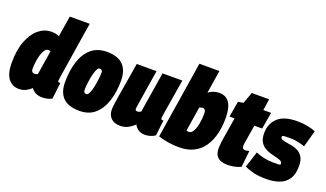

<svg xmlns="http://www.w3.org/2000/svg" viewBox="-72 -1207 2860 1685"><g transform="rotate(20 1358.0 -365.0)"><path d="M366 10Q296 10 262 -40Q241 -19 212 -4.5Q183 10 147 10Q85 10 48 -38Q11 -86 11 -186Q11 -306 43.5 -389.5Q76 -473 129.5 -516.5Q183 -560 247 -560Q290 -560 320 -545L352 -740H538Q538 -740 533 -710.5Q528 -681 520 -631.5Q512 -582 503 -523Q494 -464 484.5 -404.5Q475 -345 467 -294.5Q459 -244 454.5 -211.5Q450 -179 450 -175Q450 -164 462 -164Q464 -164 467 -164Q470 -164 473 -165L455 -12Q440 -2 414.5 4Q389 10 366 10ZM228 -162Q243 -162 261 -170L297 -396Q291 -398 285 -399Q279 -400 273 -400Q252 -400 235.5 -368.5Q219 -337 210 -290.5Q201 -244 201 -196Q201 -181 208.5 -171.5Q216 -162 228 -162Z M713 9Q609 9 559 -40.5Q509 -90 509 -186Q509 -291 535.5 -376Q562 -461 619 -511Q676 -561 767 -561Q867 -561 917 -511Q967 -461 967 -365Q967 -260 940 -175.5Q913 -91 857 -41Q801 9 713 9ZM721 -150Q732 -150 742 -168Q752 -186 759.5 -213.5Q767 -241 772 -272Q777 -303 779.5 -330Q782 -357 782 -373Q781 -390 772.5 -395.5Q764 -401 754 -401Q743 -401 733 -383Q723 -365 715.5 -337.5Q708 -310 703 -279Q698 -248 695.5 -221Q693 -194 694 -178Q694 -161 702.5 -155.5Q711 -150 721 -150Z M1094 10Q1036 10 1006.5 -20.5Q977 -51 977 -98Q977 -119 981 -151Q985 -183 993.5 -234Q1002 -285 1015 -362Q1028 -439 1046 -550H1231Q1213 -439 1198.5 -348.5Q1184 -258 1173 -184Q1170 -160 1192 -160Q1209 -160 1226 -171L1287 -550H1472Q1454 -443 1443 -374.5Q1432 -306 1425.5 -267Q1419 -228 1416.5 -210Q1414 -192 1413.5 -187Q1413 -182 1413 -180Q1413 -163 1425 -163Q1426 -163 1429 -163Q1432 -163 1436 -165L1419 -19Q1401 -6 1375.5 2Q1350 10 1324 10Q1288 10 1262 -7.5Q1236 -25 1225 -50Q1192 -19 1161 -4.5Q1130 10 1094 10Z M1749 -740 1715 -526Q1740 -544 1764.5 -552Q1789 -560 1815 -560Q1941 -560 1942 -374Q1943 -294 1926 -224Q1909 -154 1873.5 -101.5Q1838 -49 1781.5 -19.5Q1725 10 1647 10Q1580 10 1529.5 0Q1479 -10 1448 -20L1562 -740ZM1723 -386Q1714 -386 1706 -383.5Q1698 -381 1692 -378L1656 -150Q1666 -146 1679 -146Q1702 -146 1718.5 -175Q1735 -204 1743.5 -249Q1752 -294 1752 -343Q1752 -386 1723 -386Z M2236 -170 2219 -16Q2190 -3 2159 3.5Q2128 10 2092 10Q2063 10 2036 1Q2009 -8 1991.5 -32.5Q1974 -57 1974 -104Q1974 -121 1977 -148Q1980 -175 1984 -198L2016 -395H1969L1994 -541L2043 -550L2082 -656H2244L2228 -550H2301L2274 -394H2201L2172 -217Q2171 -211 2170.5 -205Q2170 -199 2170 -194Q2170 -181 2176.5 -172.5Q2183 -164 2199 -164Q2206 -164 2214.5 -165.5Q2223 -167 2236 -170Z M2254 -32 2302 -181Q2331 -167 2375 -157Q2419 -147 2461 -147Q2499 -147 2517 -147.5Q2535 -148 2535 -158Q2535 -176 2518.5 -184.5Q2502 -193 2475.5 -199Q2449 -205 2419.5 -213.5Q2390 -222 2363.5 -238.5Q2337 -255 2320.5 -284.5Q2304 -314 2304 -363Q2304 -450 2361.5 -505Q2419 -560 2544 -560Q2595 -560 2641 -551Q2687 -542 2716 -529L2673 -373Q2640 -385 2603.5 -392Q2567 -399 2536 -399Q2496 -399 2478 -397.5Q2460 -396 2460 -385Q2460 -368 2476.5 -361.5Q2493 -355 2519.5 -351.5Q2546 -348 2575.5 -341.5Q2605 -335 2631 -320Q2657 -305 2674 -275.5Q2691 -246 2691 -195Q2691 -117 2661 -72.5Q2631 -28 2578.5 -9Q2526 10 2458 10Q2388 10 2340 -1.5Q2292 -13 2254 -32Z"/></g></svg>

Font: Georama SemiCondensed Black
Style: Italic
Weight: 900
Width: 4
Italic angle: -9°
Designer: Jean-Baptiste Levee
Foundry: Production Type
Version: Version 1.000